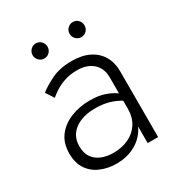

<svg xmlns="http://www.w3.org/2000/svg" viewBox="-152 -715 769 827"><g transform="rotate(-30 232.5 -301.5)"><path d="M87 -135Q87 -170 105 -194Q123 -218 154.5 -230.5Q186 -243 226 -243Q273 -243 307.5 -230.5Q342 -218 370 -197V-229Q362 -238 343.5 -251Q325 -264 295.5 -274Q266 -284 224 -284Q173 -284 129.5 -266.5Q86 -249 60 -215Q34 -181 34 -129Q34 -83 54.5 -52Q75 -21 111 -5.5Q147 10 190 10Q239 10 277.5 -9.5Q316 -29 338.5 -63.5Q361 -98 361 -142L349 -172Q349 -129 330 -99Q311 -69 277.5 -53Q244 -37 202 -37Q169 -37 143 -47.5Q117 -58 102 -79.5Q87 -101 87 -135ZM100 -369Q114 -381 134.5 -394Q155 -407 182 -415.5Q209 -424 242 -424Q290 -424 319.5 -398.5Q349 -373 349 -326V0H401V-326Q401 -371 382 -403Q363 -435 327.5 -452.5Q292 -470 242 -470Q183 -470 141.5 -450Q100 -430 74 -409ZM293 -575Q293 -560 304 -549Q315 -538 330 -538Q346 -538 356.5 -549Q367 -560 367 -575Q367 -591 356.5 -602Q346 -613 330 -613Q315 -613 304 -602Q293 -591 293 -575ZM109 -575Q109 -560 120 -549Q131 -538 146 -538Q162 -538 172.5 -549Q183 -560 183 -575Q183 -591 172.5 -602Q162 -613 146 -613Q131 -613 120 -602Q109 -591 109 -575Z"/></g></svg>

Font: Jost Light
Style: Regular
Weight: 300
Version: Version 3.710